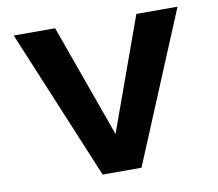

<svg xmlns="http://www.w3.org/2000/svg" viewBox="-78 -804 1018 896"><g transform="rotate(-10 430.5 -355.5)"><path d="M430 -176 238 -711H42L338 0H522L818 -711H623Z"/></g></svg>

Font: Asimov
Style: XWid
Weight: 500
Designer: Google
Version: Version 2.000980; 2014